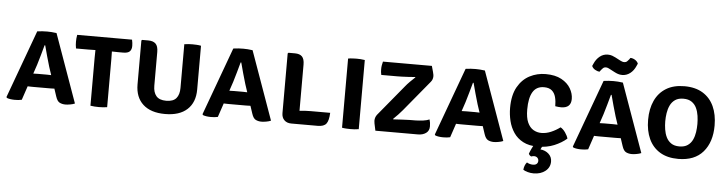

<svg xmlns="http://www.w3.org/2000/svg" viewBox="-54 -1023 5746 1517"><g transform="rotate(5 2819.0 -265.0)"><path d="M209.5 -108.5Q202.5 -108.5 190.2 -108.8Q178 -109 168 -109.5L131 0.5Q119 3.5 104.5 4.8Q90 6 75 6Q57.5 6 40.8 3.5Q24 1 13 -3.5L8.5 -10.5L205.5 -548.5Q225.5 -551.5 246.5 -552.8Q267.5 -554 284.5 -554Q300 -554 319 -552.8Q338 -551.5 358.5 -548.5L552 -6.5Q536.5 0.5 514.5 4.2Q492.5 8 477.5 8Q452.5 8 432.2 -1.8Q412 -11.5 400 -49L380 -109.5Q370.5 -109 358.8 -108.8Q347 -108.5 339.5 -108.5ZM228 -286.5 203.5 -213.5Q212.5 -213.5 223 -214Q233.5 -214.5 240.5 -214.5H313Q319.5 -214.5 328.2 -214Q337 -213.5 345.5 -213.5L324.5 -277Q313 -313 300.5 -360Q288 -407 278 -444H273Q263 -408.5 250.8 -364Q238.5 -319.5 228 -286.5Z M675.5 -381Q675.5 -397.5 676 -411Q676.5 -424.5 676.5 -441.5Q666.5 -441.5 648.8 -441Q631 -440.5 621 -440.5H522.5Q519.5 -455 518.5 -468.5Q517.5 -482 517.5 -493Q517.5 -504.5 518.5 -519.2Q519.5 -534 522.5 -548.5H957.5Q960.5 -537 962 -522.8Q963.5 -508.5 963.5 -499Q963.5 -470.5 948.5 -455.5Q933.5 -440.5 896.5 -440.5H860.5Q850.5 -440.5 833.5 -441Q816.5 -441.5 807 -441.5Q807 -424.5 807.5 -411Q808 -397.5 808 -381V0Q796.5 2.5 776.5 3.8Q756.5 5 742 5Q728 5 708.5 3.8Q689 2.5 675.5 0Z M1504.5 -200.5Q1504.5 -98.5 1443.2 -42.2Q1382 14 1268 14Q1154.5 14 1093 -42.2Q1031.5 -98.5 1031.5 -200.5V-548L1037 -553.5H1086Q1125 -553.5 1144.8 -534Q1164.5 -514.5 1164.5 -469V-201.5Q1164.5 -149 1189 -120Q1213.5 -91 1268 -91Q1323.5 -91 1347.8 -120Q1372 -149 1372 -201.5V-548.5Q1388 -551.5 1405.5 -552.5Q1423 -553.5 1436.5 -553.5Q1449 -553.5 1469 -552.5Q1489 -551.5 1504.5 -548Z M1764.5 -108.5Q1757.5 -108.5 1745.2 -108.8Q1733 -109 1723 -109.5L1686 0.5Q1674 3.5 1659.5 4.8Q1645 6 1630 6Q1612.5 6 1595.8 3.5Q1579 1 1568 -3.5L1563.5 -10.5L1760.5 -548.5Q1780.5 -551.5 1801.5 -552.8Q1822.5 -554 1839.5 -554Q1855 -554 1874 -552.8Q1893 -551.5 1913.5 -548.5L2107 -6.5Q2091.5 0.5 2069.5 4.2Q2047.5 8 2032.5 8Q2007.5 8 1987.2 -1.8Q1967 -11.5 1955 -49L1935 -109.5Q1925.5 -109 1913.8 -108.8Q1902 -108.5 1894.5 -108.5ZM1783 -286.5 1758.5 -213.5Q1767.5 -213.5 1778 -214Q1788.5 -214.5 1795.5 -214.5H1868Q1874.5 -214.5 1883.2 -214Q1892 -213.5 1900.5 -213.5L1879.5 -277Q1868 -313 1855.5 -360Q1843 -407 1833 -444H1828Q1818 -408.5 1805.8 -364Q1793.5 -319.5 1783 -286.5Z M2567.5 -109Q2565 -47 2546 -22.5Q2527 2 2478.5 2H2268.5Q2233.5 2 2212.8 -18.5Q2192 -39 2192 -74.5V-547L2197.5 -553H2248.5Q2287.5 -553 2306 -533.8Q2324.5 -514.5 2324.5 -470V-104Q2373 -109 2413 -109Z M2671 -548.5Q2686.5 -551.5 2706.2 -552.5Q2726 -553.5 2738.5 -553.5Q2752 -553.5 2769.8 -552.5Q2787.5 -551.5 2803.5 -548.5V0Q2787.5 3 2769.8 4Q2752 5 2738.5 5Q2726 5 2706.2 4Q2686.5 3 2671 0Z M3138.5 -369.5Q3151 -385.5 3173.5 -408.2Q3196 -431 3214 -447L3211.5 -449.5Q3192 -447.5 3162.5 -445.8Q3133 -444 3106.5 -443.2Q3080 -442.5 3069 -442.5H2943.5Q2940.5 -454.5 2939.5 -465.2Q2938.5 -476 2938.5 -487Q2938.5 -503.5 2940.8 -517.5Q2943 -531.5 2947.5 -548.5H3335.5Q3344.5 -517.5 3348.5 -501.8Q3352.5 -486 3353.5 -479.5Q3354.5 -473 3354.5 -468.5Q3354.5 -457 3351.2 -445.8Q3348 -434.5 3339 -423.5L3138 -180Q3125 -164.5 3104.8 -142.8Q3084.5 -121 3067 -105L3069 -101Q3102.5 -103.5 3135.8 -105Q3169 -106.5 3195.5 -107.5L3248 -108Q3278 -109 3306.2 -112.8Q3334.5 -116.5 3354 -125.5Q3358 -112.5 3360 -100Q3362 -87.5 3362 -70.5Q3362 -36 3336.8 -17.8Q3311.5 0.5 3273 0.5H2935.5Q2926 -42.5 2923.5 -56Q2921 -69.5 2921 -77Q2921 -104 2937 -125.5Z M3607 -108.5Q3600 -108.5 3587.8 -108.8Q3575.5 -109 3565.5 -109.5L3528.5 0.5Q3516.5 3.5 3502 4.8Q3487.5 6 3472.5 6Q3455 6 3438.2 3.5Q3421.5 1 3410.5 -3.5L3406 -10.5L3603 -548.5Q3623 -551.5 3644 -552.8Q3665 -554 3682 -554Q3697.5 -554 3716.5 -552.8Q3735.5 -551.5 3756 -548.5L3949.5 -6.5Q3934 0.5 3912 4.2Q3890 8 3875 8Q3850 8 3829.8 -1.8Q3809.5 -11.5 3797.5 -49L3777.5 -109.5Q3768 -109 3756.2 -108.8Q3744.5 -108.5 3737 -108.5ZM3625.5 -286.5 3601 -213.5Q3610 -213.5 3620.5 -214Q3631 -214.5 3638 -214.5H3710.5Q3717 -214.5 3725.8 -214Q3734.5 -213.5 3743 -213.5L3722 -277Q3710.5 -313 3698 -360Q3685.5 -407 3675.5 -444H3670.5Q3660.5 -408.5 3648.2 -364Q3636 -319.5 3625.5 -286.5Z M4334.5 -316Q4334.5 -356 4326 -388.2Q4317.5 -420.5 4295.5 -439.2Q4273.5 -458 4233.5 -458Q4173 -458 4144.5 -410.2Q4116 -362.5 4116 -271.5Q4116 -206.5 4133.2 -168.2Q4150.5 -130 4179.5 -113Q4208.5 -96 4243 -96Q4281 -96 4319.2 -112.2Q4357.5 -128.5 4391 -153.5Q4411.5 -142.5 4429.5 -116.5Q4447.5 -90.5 4452.5 -69.5Q4412.5 -34.5 4354.5 -10.2Q4296.5 14 4223.5 14Q4154.5 14 4107.5 -10.8Q4060.5 -35.5 4032.5 -77Q4004.5 -118.5 3992.2 -169.2Q3980 -220 3980 -272Q3980 -373.5 4016.2 -437.8Q4052.5 -502 4111.2 -532.2Q4170 -562.5 4237.5 -562.5Q4313.5 -562.5 4362.8 -535.5Q4412 -508.5 4435.8 -467.5Q4459.5 -426.5 4459.5 -384.5Q4459.5 -311.5 4380.5 -311.5Q4369.5 -311.5 4358.2 -312.8Q4347 -314 4334.5 -316ZM4159.5 76Q4165 59.5 4176.8 34.5Q4188.5 9.5 4197.5 -6H4270Q4264.5 1 4257.8 13.5Q4251 26 4247.5 34Q4287 38 4313.2 62Q4339.5 86 4339.5 122.5Q4339.5 169 4303 198.2Q4266.5 227.5 4209.5 227.5Q4185.5 227.5 4162.8 221.2Q4140 215 4127 206Q4128 190 4134 173.8Q4140 157.5 4150.5 146Q4159 151.5 4172 155.5Q4185 159.5 4198.5 159.5Q4218.5 159.5 4228.5 150Q4238.5 140.5 4238.5 126Q4238.5 111.5 4228.8 101.5Q4219 91.5 4201.5 91.5Q4195.5 91.5 4190 93Q4184.5 94.5 4179.5 96Q4165 89.5 4159.5 76Z M4701.5 -108.5Q4694.5 -108.5 4682.2 -108.8Q4670 -109 4660 -109.5L4623 0.5Q4611 3.5 4596.5 4.8Q4582 6 4567 6Q4549.5 6 4532.8 3.5Q4516 1 4505 -3.5L4500.5 -10.5L4697.5 -548.5Q4717.5 -551.5 4738.5 -552.8Q4759.5 -554 4776.5 -554Q4792 -554 4811 -552.8Q4830 -551.5 4850.5 -548.5L5044 -6.5Q5028.5 0.5 5006.5 4.2Q4984.5 8 4969.5 8Q4944.5 8 4924.2 -1.8Q4904 -11.5 4892 -49L4872 -109.5Q4862.5 -109 4850.8 -108.8Q4839 -108.5 4831.5 -108.5ZM4720 -286.5 4695.5 -213.5Q4704.5 -213.5 4715 -214Q4725.5 -214.5 4732.5 -214.5H4805Q4811.5 -214.5 4820.2 -214Q4829 -213.5 4837.5 -213.5L4816.5 -277Q4805 -313 4792.5 -360Q4780 -407 4770 -444H4765Q4755 -408.5 4742.8 -364Q4730.5 -319.5 4720 -286.5ZM4737.5 -646.5Q4733 -649 4724.5 -652.8Q4716 -656.5 4706.5 -656.5Q4692 -656.5 4682.8 -647.2Q4673.5 -638 4669 -632L4659.5 -618.5Q4641.5 -619 4623 -630Q4604.5 -641 4597.5 -658.5L4606 -677.5Q4621.5 -713.5 4649.5 -736Q4677.5 -758.5 4713 -758.5Q4732.5 -758.5 4748.2 -752.8Q4764 -747 4774 -741.5L4815 -720Q4819.5 -718 4828.2 -714.2Q4837 -710.5 4846.5 -710.5Q4860.5 -710.5 4869.5 -719.2Q4878.5 -728 4883.5 -734.5L4893 -748Q4911.5 -748 4929.8 -736.8Q4948 -725.5 4955 -708L4946.5 -689Q4930.5 -651.5 4902.2 -629.8Q4874 -608 4839 -608Q4821 -608 4805.8 -613.2Q4790.5 -618.5 4778.5 -625Z M5074.5 -273.5Q5074.5 -360.5 5104.5 -425.5Q5134.5 -490.5 5193.2 -526.5Q5252 -562.5 5338 -562.5Q5425 -562.5 5483.8 -526.5Q5542.5 -490.5 5572.2 -425.8Q5602 -361 5602 -273.5Q5602 -142.5 5534.8 -64.2Q5467.5 14 5338 14Q5251 14 5192.5 -21.8Q5134 -57.5 5104.2 -122.2Q5074.5 -187 5074.5 -273.5ZM5210.5 -273.5Q5210.5 -242.5 5215.5 -209.5Q5220.5 -176.5 5234 -148.2Q5247.5 -120 5272.8 -102.5Q5298 -85 5338.5 -85Q5379 -85 5404.2 -102.5Q5429.5 -120 5442.8 -148.2Q5456 -176.5 5460.8 -209.5Q5465.5 -242.5 5465.5 -273.5Q5465.5 -305 5460.8 -338.2Q5456 -371.5 5442.8 -400Q5429.5 -428.5 5404.2 -446Q5379 -463.5 5338.5 -463.5Q5298 -463.5 5272.8 -446Q5247.5 -428.5 5234 -400Q5220.5 -371.5 5215.5 -338.2Q5210.5 -305 5210.5 -273.5Z"/></g></svg>

Font: Signika SC SemiBold
Style: Regular
Weight: 600
Designer: Anna Giedryś
Foundry: Anna Giedryś
Version: Version 2.000; ttfautohint (v1.8.3) -l 8 -r 50 -G 200 -x 9 -